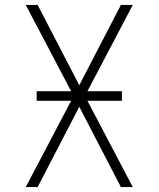

<svg xmlns="http://www.w3.org/2000/svg" viewBox="-20 -755 640 775"><path d="M84 0 267 -348H128V-387H267L84 -735H132L300 -411L468 -735H516L333 -387H472V-348H333L516 0H468L300 -324L132 0Z"/></svg>

Font: Zed Sans Extralight Extended
Style: Regular
Weight: 200
Width: 7
Designer: Belleve Invis
Foundry: Belleve Invis
Version: Version 1.0.0; ttfautohint (v1.8.4)